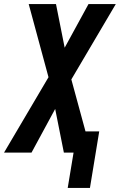

<svg xmlns="http://www.w3.org/2000/svg" viewBox="-42 -755 593 950"><path d="M293 175 322 0H274L231 -216L114 0H-22L198 -373L100 -735H235L278 -519L396 -735H531L311 -362L381 -105H449L403 175Z"/></svg>

Font: Iosevka SS04 Extrabold
Style: Italic
Weight: 800
Italic angle: -9°
Monospace: yes
Designer: Belleve Invis
Foundry: Belleve Invis
Version: Version 19.0.0; ttfautohint (v1.8.4)